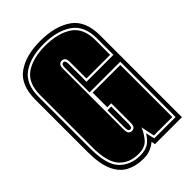

<svg xmlns="http://www.w3.org/2000/svg" viewBox="-190 -672 751 751"><g transform="rotate(-45 185.0 -297.0)"><path d="M143 9Q103 9 72 -7Q41 -23 24 -61Q7 -99 7 -165V-453Q7 -535 55 -569Q103 -603 183 -603Q265 -603 314.5 -568.5Q364 -534 364 -453V0H215L212 -16Q199 -5 182.5 2Q166 9 143 9ZM143 -9Q175 -9 193 -23Q211 -37 220 -55L229 -18H347V-324H177V-462Q177 -480 188 -480Q198 -480 198 -462V-362H347V-453Q347 -524 301.5 -554.5Q256 -585 183 -585Q111 -585 67.5 -554.5Q24 -524 24 -453V-165Q24 -77 57 -43Q90 -9 143 -9ZM143 -18Q92 -18 62.5 -50.5Q33 -83 33 -165V-453Q33 -520 74 -548Q115 -576 183 -576Q252 -576 295 -548Q338 -520 338 -453V-371H207V-462Q207 -478 201.5 -483.5Q196 -489 188 -489Q180 -489 174.5 -483.5Q169 -478 169 -462V-127Q169 -111 174.5 -105.5Q180 -100 188 -100Q196 -100 201.5 -105.5Q207 -111 207 -127V-234H185V-315H338V-27H236L224 -84Q216 -62 198 -40Q180 -18 143 -18ZM188 -109Q177 -109 177 -127V-225H198V-127Q198 -109 188 -109Z"/></g></svg>

Font: Alumni Sans Collegiate One
Style: Regular
Weight: 400
Designer: Robert E. Leuschke
Foundry: Robert E. Leuschke
Version: Version 1.100